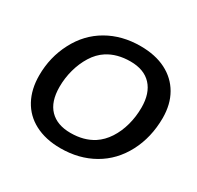

<svg xmlns="http://www.w3.org/2000/svg" viewBox="-152 -872 1082 1057"><g transform="rotate(30 389.0 -344.0)"><path d="M454.6 -698.2Q548.8 -698.2 616.5 -663.8Q684.1 -629.4 720.7 -565.9Q757.3 -502.4 757.3 -415.5Q756.8 -292 705.1 -193.8Q653.3 -95.2 561.5 -42.7Q469.7 9.8 352.1 9.8Q256.8 9.8 187.5 -26.9Q121.1 -62 85.9 -127Q50.8 -191.9 50.8 -279.8Q50.8 -395.5 102.5 -494.1Q153.8 -592.8 245.4 -645.5Q336.9 -698.2 454.6 -698.2ZM448.7 -597.2Q363.8 -597.2 303.7 -558.6Q263.7 -532.7 236.1 -488.3Q208.5 -443.8 193.8 -390.1Q179.2 -336.4 179.2 -280.8Q179.2 -187 225.8 -138.9Q272.5 -90.8 357.9 -90.8Q442.4 -90.8 502.4 -129.4Q542 -155.3 570.1 -198.5Q598.1 -241.7 612.8 -295.7Q627.4 -349.6 627.4 -407.2Q627.4 -498 581.3 -547.6Q535.2 -597.2 448.7 -597.2Z"/></g></svg>

Font: Arimo SemiBold
Style: Italic
Weight: 600
Italic angle: -12°
Version: Version 1.33